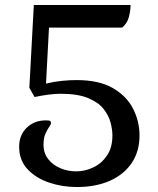

<svg xmlns="http://www.w3.org/2000/svg" viewBox="-20 -738 636 772"><path d="M289 14Q230 14 177 -4Q124 -22 90.5 -58Q57 -94 57 -148Q57 -195 87.5 -224.5Q118 -254 164 -254Q175 -254 180 -252.5Q185 -251 185 -242Q185 -238 177.5 -227.5Q170 -217 162.5 -200Q155 -183 155 -156Q155 -122 174 -98Q193 -74 223 -61.5Q253 -49 286 -49Q322 -49 355.5 -65Q389 -81 410.5 -113Q432 -145 432 -193Q432 -217 424.5 -245.5Q417 -274 396 -300.5Q375 -327 333.5 -344Q292 -361 224 -361Q201 -361 174.5 -357.5Q148 -354 119 -348L98 -385L116 -718H505Q505 -695 498 -669Q491 -643 471 -627H177L165 -402Q199 -410 229.5 -413Q260 -416 288 -416Q378 -416 433.5 -384Q489 -352 515 -301Q541 -250 541 -193Q541 -129 509.5 -82.5Q478 -36 421.5 -11Q365 14 289 14Z"/></svg>

Font: Gabriela
Style: Regular
Weight: 400
Designer: Eduardo Rodriguez Tunni
Foundry: Eduardo Rodriguez Tunni
Version: Version 2.001;gftools[0.9.26]